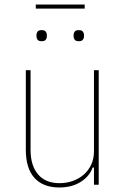

<svg xmlns="http://www.w3.org/2000/svg" viewBox="-20 -816 541 848"><path d="M395 -76H389Q376 -38 337 -13Q298 12 242 12Q170 12 132 -30.5Q94 -73 94 -154V-506H115V-154Q115 -85 148 -46Q181 -7 243 -7Q273 -7 300.5 -16.5Q328 -26 349 -44Q370 -62 382.5 -88Q395 -114 395 -147V-506H416V0H395ZM138 -796H354V-778H138ZM164 -634Q151 -634 146 -640.5Q141 -647 141 -655V-662Q141 -670 146 -676.5Q151 -683 164 -683Q177 -683 182 -676.5Q187 -670 187 -662V-655Q187 -647 182 -640.5Q177 -634 164 -634ZM328 -634Q315 -634 310 -640.5Q305 -647 305 -655V-662Q305 -670 310 -676.5Q315 -683 328 -683Q341 -683 346 -676.5Q351 -670 351 -662V-655Q351 -647 346 -640.5Q341 -634 328 -634Z"/></svg>

Font: IBM Plex Sans Condensed Thin
Style: Regular
Weight: 100
Width: 3
Designer: Mike Abbink, Paul van der Laan, Pieter van Rosmalen
Foundry: Bold Monday
Version: Version 1.3